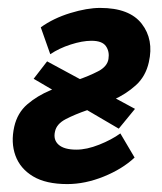

<svg xmlns="http://www.w3.org/2000/svg" viewBox="-20 -453 408 485"><path d="M150 12Q96 12 63.5 -7.5Q31 -27 19 -60Q7 -93 16 -133Q24 -168 49 -189.5Q74 -211 107.5 -225Q141 -239 173 -250Q205 -261 228 -273Q251 -285 254 -304Q257 -323 247.5 -336.5Q238 -350 211 -350Q188 -350 158.5 -340.5Q129 -331 107 -316L83 -384Q115 -407 157.5 -420Q200 -433 233 -433Q307 -433 338 -393Q369 -353 356 -296Q348 -260 323 -237.5Q298 -215 265.5 -200.5Q233 -186 201 -175Q169 -164 146 -152Q123 -140 119 -121Q114 -100 128 -87.5Q142 -75 173 -75Q199 -75 230.5 -87.5Q262 -100 284 -116L320 -55Q289 -26 242 -7Q195 12 150 12ZM280 -128 65 -254 99 -298 321 -178Z"/></svg>

Font: Ysabeau Infant
Style: Bold Italic
Weight: 700
Italic angle: -12°
Designer: Christian Thalmann (Catharsis Fonts)
Version: Version 2.001;gftools[0.9.30]; featfreeze: ss01,ss02,lnum